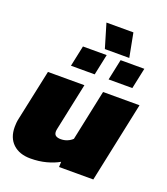

<svg xmlns="http://www.w3.org/2000/svg" viewBox="-153 -948 924 1064"><g transform="rotate(20 309.5 -416.0)"><path d="M332 -701 290 -842H449L476 -701ZM187 -550 213 -673H353L327 -550ZM409 -550 435 -673H575L549 -550ZM151 10Q86 10 48 -25.5Q10 -61 10 -125Q10 -136 11 -148.5Q12 -161 15 -174L79 -474H294L235 -195Q234 -191 233.5 -186.5Q233 -182 233 -179Q233 -162 243.5 -155Q254 -148 273 -148Q293 -148 311 -155.5Q329 -163 341 -175L404 -474H619L519 0H317L318 -31Q287 -13 244 -1.5Q201 10 151 10Z"/></g></svg>

Font: Kanit ExtraBold
Style: Italic
Weight: 800
Italic angle: -12°
Designer: Katatrad Team
Foundry: CadsonDemak
Version: Version 2.000; ttfautohint (v1.8.3)